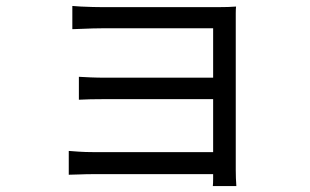

<svg xmlns="http://www.w3.org/2000/svg" viewBox="-20 -569 1040 645"><path d="M223 -549Q232 -548 251.5 -547Q271 -546 291.5 -545.5Q312 -545 325 -545Q342 -545 378.5 -545Q415 -545 462 -545Q509 -545 557 -545Q605 -545 646 -545Q687 -545 712 -545Q729 -545 746 -545.5Q763 -546 773 -547Q772 -539 772 -524.5Q772 -510 772 -496Q772 -487 772 -453Q772 -419 772 -370Q772 -321 772 -265.5Q772 -210 772 -156.5Q772 -103 772 -61Q772 -19 772 2Q772 14 772.5 29.5Q773 45 774 56H695Q696 47 696 31Q696 15 696 0Q696 -26 696 -69Q696 -112 696 -163Q696 -214 696 -265.5Q696 -317 696 -361.5Q696 -406 696 -436Q696 -466 696 -474Q687 -474 660.5 -474Q634 -474 597 -474Q560 -474 518.5 -474Q477 -474 438 -474Q399 -474 369 -474Q339 -474 325 -474Q312 -474 291.5 -473.5Q271 -473 251.5 -472Q232 -471 223 -471ZM245 -311Q260 -310 284.5 -309Q309 -308 334 -308Q347 -308 379 -308Q411 -308 454 -308Q497 -308 543 -308Q589 -308 630 -308Q671 -308 699 -308Q727 -308 735 -308V-236Q727 -236 699 -236Q671 -236 630 -236Q589 -236 543 -236Q497 -236 454 -236Q411 -236 379 -236Q347 -236 335 -236Q309 -236 284.5 -235.5Q260 -235 245 -234ZM211 -62Q223 -61 245 -59.5Q267 -58 293 -58Q307 -58 342 -58Q377 -58 423 -58Q469 -58 519 -58Q569 -58 614 -58Q659 -58 691.5 -58Q724 -58 735 -58V16Q723 16 690 16Q657 16 611.5 16Q566 16 517 16Q468 16 422 16Q376 16 342 16Q308 16 294 16Q270 16 246.5 17Q223 18 211 18Z"/></svg>

Font: Noto Sans TC
Style: Regular
Weight: 400
Designer: Ryoko NISHIZUKA  (kana, bopomofo & ideographs); Paul D. Hunt (Latin, Greek & Cyrillic); Sandoll Communications , Soo-you
Foundry: Adobe
Version: Version 2.004-H2;hotconv 1.0.118;makeotfexe 2.5.65603